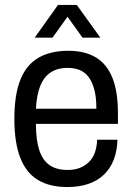

<svg xmlns="http://www.w3.org/2000/svg" viewBox="-20 -743 534 775"><path d="M252 12Q180 12 132.5 -17Q85 -46 61.5 -107Q38 -168 38 -263Q38 -360 62 -420.5Q86 -481 134.5 -509.5Q183 -538 256 -538Q322 -538 366.5 -511.5Q411 -485 433.5 -429.5Q456 -374 456 -287V-243H125Q125 -178 138.5 -137Q152 -96 180 -76.5Q208 -57 253 -57Q281 -57 302.5 -65.5Q324 -74 339.5 -89.5Q355 -105 363 -127.5Q371 -150 372 -179H454Q453 -135 439.5 -99.5Q426 -64 400.5 -39Q375 -14 337.5 -1Q300 12 252 12ZM125 -304H369Q369 -349 361 -380Q353 -411 338.5 -431Q324 -451 302.5 -460Q281 -469 253 -469Q211 -469 183.5 -450Q156 -431 142 -395Q128 -359 125 -304ZM120 -591 214 -723H290L385 -591H313L232 -704H273L192 -591Z"/></svg>

Font: Archivo SemiCondensed
Style: Regular
Weight: 400
Width: 4
Designer: Hector Gatti
Foundry: Omnibus-Type
Version: Version 2.001